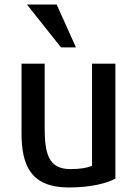

<svg xmlns="http://www.w3.org/2000/svg" viewBox="-20 -813 610 847"><path d="M315 -604H249L99 -793H230ZM489 -25C450 -4 380 14 284 14C116 14 75 -83 75 -225V-532H177V-252C177 -136 193 -67 291 -67C334 -67 368 -73 386 -82V-532H489Z"/></svg>

Font: Repo Medium
Style: Regular
Weight: 500
Designer: Stefan Peev
Foundry: Context Ltd
Version: Version 1.502